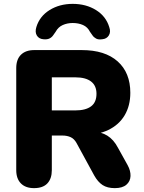

<svg xmlns="http://www.w3.org/2000/svg" viewBox="-20 -964 746 993"><path d="M156 9Q112 9 88 -15.5Q64 -40 64 -84V-612Q64 -657 88.5 -681Q113 -705 157 -705H403Q523 -705 588.5 -646.5Q654 -588 654 -484Q654 -417 624.5 -367.5Q595 -318 539.5 -291.5Q484 -265 403 -265L411 -283H459Q502 -283 535 -262.5Q568 -242 590 -200L640 -110Q656 -81 655 -53.5Q654 -26 633.5 -8.5Q613 9 574 9Q535 9 510.5 -7Q486 -23 467 -57L376 -224Q364 -246 345.5 -254.5Q327 -263 303 -263H248V-84Q248 -40 225 -15.5Q202 9 156 9ZM248 -393H370Q423 -393 451 -414Q479 -435 479 -479Q479 -521 451 -542.5Q423 -564 370 -564H248ZM204 -761Q181 -763 170.5 -780.5Q160 -798 168 -824Q185 -880 236.5 -912Q288 -944 356 -944Q425 -944 476.5 -912Q528 -880 545 -824Q554 -799 543 -781Q532 -763 509 -761Q489 -758 477 -764.5Q465 -771 458 -781.5Q451 -792 445 -800Q433 -824 409.5 -834.5Q386 -845 356 -845Q328 -845 304.5 -834.5Q281 -824 268 -800Q262 -792 255 -781.5Q248 -771 236 -765Q224 -759 204 -761Z"/></svg>

Font: Nunito ExtraLight Black
Style: Regular
Weight: 900
Version: Version 3.602